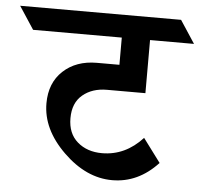

<svg xmlns="http://www.w3.org/2000/svg" viewBox="-125 -725 768 731"><g transform="rotate(5 259.0 -359.5)"><path d="M427 -588V-385H280Q224 -385 187.5 -354.5Q151 -324 151 -265.5Q151 -207 188 -175Q225 -143 282 -143Q371 -143 437 -215L504 -125Q429 -44 329.5 -44Q230 -44 142.5 -129.5Q55 -215 55 -314Q55 -392 104.5 -438Q154 -484 233 -484H319V-588H-20L-77 -675H538L595 -588Z"/></g></svg>

Font: Halant SemiBold
Style: Regular
Weight: 600
Designer: Hitesh Malaviya (Devanagari), Satya Rajpurohit (Latin)
Foundry: Indian Type Foundry
Version: Version 1.101;PS 1.0;hotconv 1.0.78;makeotf.lib2.5.61930; tt